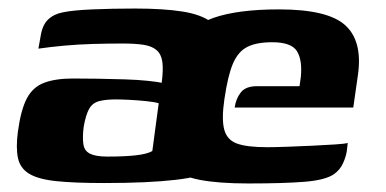

<svg xmlns="http://www.w3.org/2000/svg" viewBox="-20 -424 905 450"><path d="M224 5Q154 5 111.5 0.5Q69 -4 48 -17Q27 -30 22 -54Q17 -78 22 -116Q29 -167 43 -193.5Q57 -220 83.5 -230Q110 -240 151 -240Q177 -240 209 -239.5Q241 -239 272.5 -238Q304 -237 327 -234.5Q350 -232 359 -230Q363 -261 360.5 -279Q358 -297 347 -306.5Q336 -316 316.5 -319Q297 -322 268 -322Q234 -322 198.5 -321Q163 -320 130.5 -317Q98 -314 70 -310L75 -338Q79 -365 92.5 -378Q106 -391 127 -395Q150 -400 196.5 -402Q243 -404 296 -404Q363 -404 407.5 -397Q452 -390 475.5 -372Q499 -354 505 -318.5Q511 -283 503 -224L474 -25Q456 -10 391.5 -2.5Q327 5 224 5ZM232 -57Q272 -57 298.5 -60Q325 -63 337 -70L352 -182Q342 -185 322.5 -187Q303 -189 283.5 -190Q264 -191 252 -191Q228 -191 212.5 -187Q197 -183 189 -169Q181 -155 176 -126Q173 -101 175.5 -85.5Q178 -70 191.5 -63.5Q205 -57 232 -57ZM562 6Q492 6 448 -2.5Q404 -11 380.5 -32.5Q357 -54 352 -92Q347 -130 355 -190Q367 -269 395 -315.5Q423 -362 480 -382Q537 -402 634 -402Q748 -402 789 -365Q830 -328 819 -249L808 -172H530Q533 -193 544.5 -207.5Q556 -222 582 -222H682L685 -243Q689 -283 676 -304Q663 -325 618 -325Q581 -325 559.5 -314Q538 -303 526 -275Q514 -247 506 -192Q499 -145 505.5 -120.5Q512 -96 535.5 -87.5Q559 -79 606 -79Q623 -79 652 -80Q681 -81 712 -82.5Q743 -84 766 -85.5Q789 -87 795 -89L793 -71Q791 -57 784 -41.5Q777 -26 763 -16Q743 -2 694.5 2Q646 6 562 6Z"/></svg>

Font: Genos
Style: Bold Italic
Weight: 700
Italic angle: -8°
Version: Version 1.010